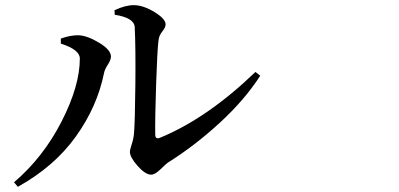

<svg xmlns="http://www.w3.org/2000/svg" viewBox="-20 -722 1540 741"><path d="M422.9 -665 421.9 -682.6Q463.9 -702.1 496.1 -702.1Q532.2 -702.1 575.7 -675.8Q619.1 -649.4 619.1 -627.9Q619.1 -616.2 606.4 -600.6Q593.8 -585 591.8 -566.4Q586.9 -529.3 582.5 -396Q578.1 -262.7 579.1 -203.1Q579.1 -182.6 597.7 -190.4Q780.3 -265.6 965.8 -444.3L984.4 -429.7Q923.8 -335.9 827.6 -247.6Q731.4 -159.2 627 -93.8Q621.1 -89.8 599.6 -68.8Q578.1 -47.9 563.5 -47.9Q541 -47.9 511.2 -81.5Q481.4 -115.2 481.4 -135.7Q481.4 -144.5 488.3 -165Q495.1 -185.5 497.1 -206.1Q501 -252 502.4 -394.5Q503.9 -537.1 500 -616.2Q499 -653.3 422.9 -665ZM288.1 -496.1Q288.1 -530.3 214.8 -553.7V-573.2Q253.9 -586.9 284.2 -585.9Q318.4 -584 363.3 -556.6Q408.2 -529.3 408.2 -503.9Q408.2 -491.2 396 -472.2Q383.8 -453.1 381.8 -441.4Q355.5 -310.5 272.5 -194.8Q189.5 -79.1 48.8 -1L34.2 -18.6Q146.5 -114.3 217.3 -252.4Q288.1 -390.6 288.1 -496.1Z"/></svg>

Font: Bpmf Zihi Serif SemiBold
Style: SemiBold
Weight: 600
Foundry: But Ko
Version: Version 1.320